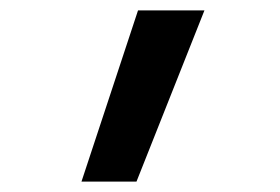

<svg xmlns="http://www.w3.org/2000/svg" viewBox="-20 -792 540 370"><path d="M137 -442 246 -772H374L243 -442Z"/></svg>

Font: Iosevka Aile Semibold
Style: Regular
Weight: 600
Designer: Belleve Invis
Foundry: Belleve Invis
Version: Version 31.1.0; ttfautohint (v1.8.4)